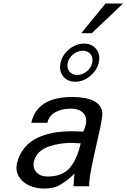

<svg xmlns="http://www.w3.org/2000/svg" viewBox="-20 -1071 729 1106"><path d="M379.6 -659.4Q395.5 -639.2 424.8 -639.2Q454.1 -639.2 479.5 -659.4Q504.9 -679.7 511.2 -709Q517.6 -738.3 502 -758.5Q486.3 -778.8 457 -778.8Q427.7 -778.8 402.1 -758.5Q376.5 -738.3 370.1 -709Q363.8 -679.7 379.6 -659.4ZM382.8 -445.8 383.8 -444.8Q335.9 -444.8 299.1 -424.8Q262.2 -404.8 252.9 -363.8H160.2Q193.8 -512.2 395 -512.2Q554.2 -512.2 568.8 -426.8Q573.2 -399.9 546.9 -288.1L522.9 -181.2Q489.7 -34.7 494.1 2H403.8Q407.2 -63 409.2 -70.8Q385.3 -48.3 370.4 -36.4Q355.5 -24.4 333.3 -10.5Q311 3.4 287.6 9.3Q264.2 15.1 235.8 15.1Q189 15.1 149.9 -1.7Q110.8 -18.6 89.4 -52.7Q67.9 -86.9 78.1 -130.9Q87.9 -173.8 111.8 -207Q135.7 -240.2 166.3 -260.3Q196.8 -280.3 236.3 -293Q275.9 -305.7 313.2 -310.3Q350.6 -314.9 392.1 -314.9Q399.4 -314.9 426.3 -314Q453.1 -313 460 -313Q469.2 -333.5 473.1 -349.1Q483.9 -395 459.5 -420.4Q435.1 -445.8 382.8 -445.8ZM548.8 -710Q538.1 -665 498.5 -632.6Q459 -600.1 414.1 -600.1Q368.2 -600.1 343.3 -632.1Q318.4 -664.1 329.1 -710Q339.8 -755.9 378.9 -787.8Q418 -819.8 463.9 -819.8Q509.8 -819.8 534.7 -787.8Q559.6 -755.9 548.8 -710ZM689 -1050.8 508.8 -879.9H448.2L587.9 -1050.8ZM175.8 -143.1V-144Q167 -104 189.7 -79.1Q212.4 -54.2 253.9 -54.2Q336.9 -54.2 379.6 -101.3Q422.4 -148.4 444.8 -245.1Q395 -248 394 -248Q360.4 -248 328.4 -243.4Q296.4 -238.8 263.2 -227.8Q230 -216.8 206.5 -195.1Q183.1 -173.3 175.8 -143.1Z"/></svg>

Font: Perun
Style: Italic
Weight: 400
Italic angle: -12°
Foundry: Stefan Peev, Context Ltd
Version: Version 001.000